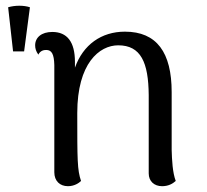

<svg xmlns="http://www.w3.org/2000/svg" viewBox="-20 -630 714 661"><path d="M8 -605 25 -453H63L83 -605C62 -612 32 -612 8 -605ZM571 -114V-313C571 -449 520 -521 410 -521C329 -521 266 -476 238 -397V-417C238 -486 211 -520 160 -520C123 -520 101 -501 101 -474C101 -463 104 -453 112 -442C119 -456 131 -458 139 -458C158 -458 166 -444 167 -406V-37C167 -7 186 11 214 11C236 11 252 0 259 -7C246 -45 246 -80 246 -241C246 -412 322 -474 387 -474C465 -474 491 -415 492 -303V-33C492 -6 511 11 538 11C559 11 574 3 585 -7C574 -36 572 -79 571 -114Z"/></svg>

Font: Arima Koshi
Style: Regular
Weight: 400
Designer: Joana Correia and Natanael Gama
Foundry: NDISCOVER
Version: Version 1.019;PS 001.019;hotconv 1.0.88;makeotf.lib2.5.64775